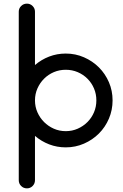

<svg xmlns="http://www.w3.org/2000/svg" viewBox="-20 -794 677 1054"><path d="M341 15Q293 15 250 -1.5Q207 -18 172 -48V195Q172 214 159 227Q146 240 128 240Q109 240 96 227Q83 214 83 195V-730Q83 -748 96 -761Q109 -774 128 -774Q146 -774 159 -761Q172 -748 172 -730V-437Q207 -467 250 -483.5Q293 -500 341 -500Q394 -500 441 -479.5Q488 -459 523 -424Q558 -389 578 -342.5Q598 -296 598 -243Q598 -190 578 -143Q558 -96 523 -61Q488 -26 441 -5.5Q394 15 341 15ZM341 -411Q306 -411 275.5 -398Q245 -385 222 -362Q199 -339 185.5 -308.5Q172 -278 172 -243Q172 -208 185.5 -177.5Q199 -147 222 -124Q245 -101 275.5 -87.5Q306 -74 341 -74Q376 -74 406.5 -87.5Q437 -101 460 -124Q483 -147 496 -177.5Q509 -208 509 -243Q509 -278 496 -308.5Q483 -339 460 -362Q437 -385 406.5 -398Q376 -411 341 -411Z"/></svg>

Font: Hanken
Style: Book
Weight: 400
Designer: Alfredo Marco Pradil
Foundry: Hanken Design Co.
Version: Version 2.06 2014